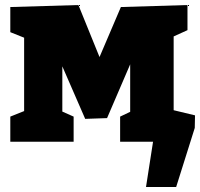

<svg xmlns="http://www.w3.org/2000/svg" viewBox="-20 -564 796 764"><path d="M273 -100V0H21V-100L76 -122V-414L21 -436V-536L292 -544L376 -337L461 -536L726 -544V-444L671 -419V-122L726 -100V0H458V-100L498 -119V-308L406 -94L319 -91L228 -300V-120ZM565 -151 756 -105 755 -55 681 180H561L589 0H530Z"/></svg>

Font: Bitter Black
Style: Regular
Weight: 900
Designer: Sol Matas, and Bitter project Authors
Foundry: Sol Matas
Version: Version 2.001